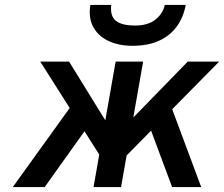

<svg xmlns="http://www.w3.org/2000/svg" viewBox="-20 -762 912 782"><path d="M412.5 -88 144 -511H261.5L432 -234.5ZM451 -83.5 471 -230 744.5 -511H872.5ZM32 0 300.5 -373 363 -282 162 0ZM361 0 451 -511H563L473 0ZM681 0 576 -282 660.5 -373 799.5 0ZM519 -575.5Q464 -575.5 422.2 -595Q380.5 -614.5 360 -651.8Q339.5 -689 348 -742H433Q428 -695.5 452.5 -676.8Q477 -658 529.5 -658Q583.5 -658 614 -683Q644.5 -708 651 -742H736.5Q727.5 -693 700.8 -655.2Q674 -617.5 628.8 -596.5Q583.5 -575.5 519 -575.5Z"/></svg>

Font: Overpass SemiBold
Style: Italic
Weight: 600
Italic angle: -10°
Designer: Delve Withrington, Dave Bailey, Thomas Jockin
Foundry: Delve Fonts LLC
Version: Version 4.000